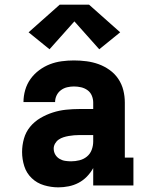

<svg xmlns="http://www.w3.org/2000/svg" viewBox="-20 -798 640 826"><path d="M231 8Q200 8 169.5 -1Q139 -10 116.5 -31.5Q94 -53 84.5 -83Q75 -113 75 -144Q75 -173 83 -201.5Q91 -230 109.5 -252.5Q128 -275 153.5 -290Q179 -305 207 -314Q235 -323 264 -326Q293 -329 322 -329H381V-357Q381 -372 375 -386.5Q369 -401 356.5 -410Q344 -419 329 -422.5Q314 -426 298 -426Q283 -426 268.5 -422.5Q254 -419 242 -410Q230 -401 223.5 -387.5Q217 -374 217 -359H81Q81 -385 88.5 -411Q96 -437 111.5 -458.5Q127 -480 148.5 -496Q170 -512 194.5 -521.5Q219 -531 245.5 -534.5Q272 -538 298 -538Q325 -538 352 -534.5Q379 -531 404 -522Q429 -513 451.5 -497Q474 -481 489 -458.5Q504 -436 510.5 -410Q517 -384 517 -357V-120H554V0H381V-75Q370 -55 354 -38.5Q338 -22 318 -11.5Q298 -1 275.5 3.5Q253 8 231 8ZM286 -104Q304 -104 322 -108.5Q340 -113 354 -124.5Q368 -136 374.5 -153.5Q381 -171 381 -189V-217H322Q310 -217 298.5 -216Q287 -215 275.5 -213Q264 -211 253 -207.5Q242 -204 232.5 -197.5Q223 -191 217 -180.5Q211 -170 211 -159Q211 -145 217.5 -133.5Q224 -122 235.5 -115Q247 -108 260 -106Q273 -104 286 -104ZM193 -586 103 -659 237 -778H363L497 -659L407 -586L300 -706Z"/></svg>

Font: Iosevka Slab Heavy Extended
Style: Regular
Weight: 900
Width: 7
Monospace: yes
Designer: Belleve Invis
Foundry: Belleve Invis
Version: Version 11.1.0; ttfautohint (v1.8.3)